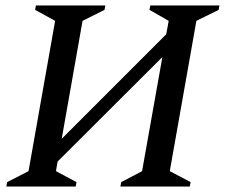

<svg xmlns="http://www.w3.org/2000/svg" viewBox="-20 -680 823 700"><path d="M3 0 6 -16 84 -56 181 -604 108 -644 111 -660H364L361 -644L281 -604L205 -174L586 -555L595 -604L525 -644L528 -660H780L777 -644L696 -604L599 -56L675 -16L672 0H419L422 -16L498 -56L572 -472L190 -91L184 -56L259 -16L256 0Z"/></svg>

Font: Spectral Medium
Style: Italic
Weight: 500
Italic angle: -10°
Designer: Jean-Baptiste Levee
Foundry: Production Type
Version: Version 2.001